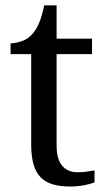

<svg xmlns="http://www.w3.org/2000/svg" viewBox="-20 -679 392 709"><path d="M265.1 -43Q283.2 -43 298.3 -44.9Q313.5 -46.9 329.1 -49.8V-5.9Q322.8 -2.9 312.5 0Q302.2 2.9 290.3 5.1Q278.3 7.3 265.1 8.5Q252 9.8 240.2 9.8Q202.1 9.8 174.8 1.7Q147.5 -6.3 129.9 -24.4Q112.3 -42.5 103.8 -72.3Q95.2 -102.1 95.2 -145V-479H19V-519Q37.1 -519 58.8 -526.4Q80.6 -533.7 97.2 -550.8Q114.3 -569.3 124.8 -595Q135.3 -620.6 143.1 -659.2H189V-536.1H319.8V-479H189V-142.1Q189 -90.8 209.7 -66.9Q230.5 -43 265.1 -43Z"/></svg>

Font: Droid Serif
Style: Regular
Weight: 400
Designer: Monotype Design team
Foundry: Monotype Imaging Inc.
Version: Version 1.03